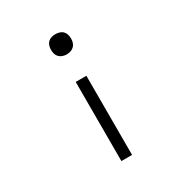

<svg xmlns="http://www.w3.org/2000/svg" viewBox="-173 -666 946 998"><g transform="rotate(-30 300.0 -166.5)"><path d="M300 -417Q288 -417 276 -421Q264 -425 255.5 -433.5Q247 -442 243.5 -453.5Q240 -465 240 -478Q240 -490 243.5 -502Q247 -514 255.5 -522.5Q264 -531 276 -534.5Q288 -538 300 -538Q312 -538 324 -534.5Q336 -531 344.5 -522.5Q353 -514 356.5 -502Q360 -490 360 -478Q360 -465 356.5 -453.5Q353 -442 344.5 -433.5Q336 -425 324 -421Q312 -417 300 -417ZM268 205V-270H332V205Z"/></g></svg>

Font: Iosevka Curly Light Extended
Style: Regular
Weight: 300
Width: 7
Monospace: yes
Designer: Belleve Invis
Foundry: Belleve Invis
Version: Version 11.1.0; ttfautohint (v1.8.3)